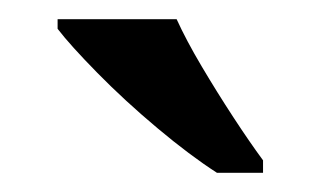

<svg xmlns="http://www.w3.org/2000/svg" viewBox="-20 -786 334 200"><path d="M206 -606Q178 -624 144 -652.5Q110 -681 81.5 -710Q53 -739 40 -756V-766H164Q174 -744 190 -717Q206 -690 223 -664Q240 -638 254 -619V-606Z"/></svg>

Font: Noto Serif Tibetan Medium
Style: Regular
Weight: 500
Designer: Monotype Design Team
Foundry: Monotype Imaging Inc.
Version: Version 2.103; ttfautohint (v1.8.4.7-5d5b)